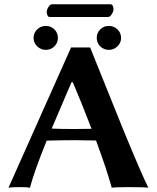

<svg xmlns="http://www.w3.org/2000/svg" viewBox="-20 -882 741 905"><path d="M488.8 -801.8C495.3 -801.8 501.3 -806.2 506.8 -815.2C512.4 -824.1 515.1 -832.4 515.1 -839.8C515.1 -844.7 513.9 -849.6 511.5 -854.5C509 -859.4 505.5 -861.8 501 -861.8H225.1C218.9 -861.8 213.2 -857.4 208 -848.6C202.8 -839.8 200.2 -832 200.2 -825.2C200.2 -819.7 201.4 -814.4 203.9 -809.3C206.3 -804.3 210 -801.8 214.8 -801.8ZM436 -703.1C436 -687.5 441.6 -674.2 452.6 -663.3C463.7 -652.4 477.2 -647 493.2 -647C508.8 -647 522.3 -652.5 533.7 -663.6C545.1 -674.6 550.8 -687.8 550.8 -703.1C550.8 -719.1 545.1 -732.5 533.7 -743.4C522.3 -754.3 508.8 -759.8 493.2 -759.8C476.9 -759.8 463.3 -754.3 452.4 -743.4C441.5 -732.5 436 -719.1 436 -703.1ZM138.2 -703.1C138.2 -687.8 143.9 -674.6 155.3 -663.6C166.7 -652.5 180.2 -647 195.8 -647C211.8 -647 225.3 -652.4 236.3 -663.3C247.4 -674.2 252.9 -687.5 252.9 -703.1C252.9 -719.1 247.5 -732.5 236.6 -743.4C225.7 -754.3 212.1 -759.8 195.8 -759.8C180.2 -759.8 166.7 -754.3 155.3 -743.4C143.9 -732.5 138.2 -719.1 138.2 -703.1ZM411.6 -274.9C373.9 -274.3 346 -273.9 328.1 -273.9C286.1 -273.9 251.3 -274.6 223.6 -275.9L316.9 -494.1H323.2C346.7 -439.8 376.1 -366.7 411.6 -274.9ZM200.2 -219.2C251 -220.5 295.2 -221.2 333 -221.2C334 -221.2 367.2 -220.7 432.6 -219.7C466.1 -129.2 490.9 -55 506.8 2.9C518.2 1 545.2 0 587.9 0C637.4 0 667.8 1 679.2 2.9C656.1 -43.9 616.9 -134.8 561.5 -269.5L404.8 -658.2H314.9L20 2.9C28.2 1 46.9 0 76.2 0C98 0 113 1 121.1 2.9C135.1 -50.1 161.5 -124.2 200.2 -219.2Z"/></svg>

Font: Linux Biolinum G
Style: Bold
Weight: 700
Designer: Philipp H. Poll
Foundry: Philipp H. Poll
Version: Version 1.1.0